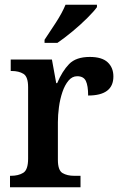

<svg xmlns="http://www.w3.org/2000/svg" viewBox="-20 -786 510 806"><path d="M22 0V-48H26Q57 -48 77.5 -60.5Q98 -73 98 -120V-420Q98 -464 78.5 -476Q59 -488 29 -488H25V-536H198L216 -437H220Q241 -487 270 -517Q299 -547 357 -547Q408 -547 432 -524.5Q456 -502 456 -465Q456 -385 350 -385Q350 -426 340.5 -446Q331 -466 304 -466Q283 -466 267.5 -447.5Q252 -429 242 -399.5Q232 -370 227.5 -336.5Q223 -303 223 -273V-115Q223 -71 242.5 -59.5Q262 -48 291 -48H318V0ZM167 -619Q188 -650 214.5 -691Q241 -732 255 -766H387V-756Q375 -739 346.5 -710.5Q318 -682 283.5 -653.5Q249 -625 221 -606H167Z"/></svg>

Font: Noto Serif Hebrew SemiCondensed SemiBold
Style: Regular
Weight: 600
Width: 4
Designer: Monotype Design Team
Foundry: Monotype Imaging Inc.
Version: Version 2.004; ttfautohint (v1.8.4.7-5d5b)